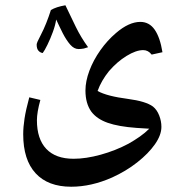

<svg xmlns="http://www.w3.org/2000/svg" viewBox="-20 -588 670 728"><path d="M250 120Q162 120 115 69Q68 18 68 -79Q68 -106 73 -138.5Q78 -171 91 -219L133 -209Q120 -162 120 -132Q120 -61 155.5 -23.5Q191 14 259 14Q306 14 362 -1.5Q418 -17 467 -43Q490 -56 510 -70Q530 -84 546 -100Q534 -101 522 -101.5Q510 -102 498 -103Q429 -108 388 -122.5Q347 -137 326 -165Q304 -196 304 -245Q304 -280 319 -320Q334 -360 360.5 -397.5Q387 -435 420 -463Q469 -505 512 -505Q546 -505 566.5 -475.5Q587 -446 596 -390L555 -381Q542 -398 523 -398Q496 -398 460 -376Q424 -354 393 -318Q364 -282 350 -243Q368 -233 397 -225.5Q426 -218 465 -213Q533 -204 560 -184Q575 -172 583.5 -150.5Q592 -129 592 -107Q592 -76 567.5 -41Q543 -6 500.5 27.5Q458 61 405 85Q326 120 250 120ZM228 -568Q248 -526 267.5 -486Q287 -446 314 -409L298 -404Q286 -402 278 -402Q261 -402 246.5 -418.5Q232 -435 218 -462Q211 -476 205 -488.5Q199 -501 193 -514Q190 -493 180.5 -467Q171 -441 160 -418.5Q149 -396 142 -387Q133 -388 126 -395.5Q119 -403 119 -419Q119 -426 134 -454Q146 -477 155.5 -501Q165 -525 173 -550Q193 -562 228 -568Z"/></svg>

Font: Noto Naskh Arabic UI Semi
Style: Bold
Weight: 700
Designer: Monotype Design Team, David Williams, Mohamad Dakak and Nizar Qandah
Foundry: Monotype Imaging Inc.
Version: Version 2.014; ttfautohint (v1.8.4.7-5d5b)